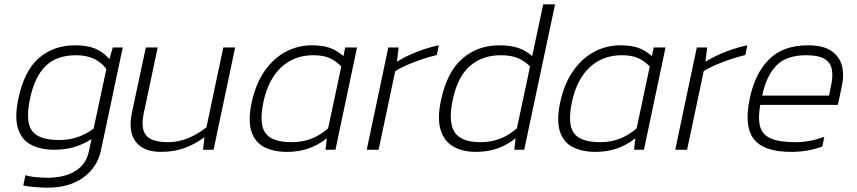

<svg xmlns="http://www.w3.org/2000/svg" viewBox="-20 -694 3972 890"><path d="M200 176Q175 176 140.5 173Q106 170 88 166L98 118Q119 125 150 127.5Q181 130 200 130Q277 130 328 99.5Q379 69 392 8L404 -49Q364 -24 323 -12Q282 0 231 0Q168 0 124 -23Q80 -46 63.5 -98Q47 -150 65 -236Q92 -366 160.5 -425Q229 -484 329 -484Q384 -484 421.5 -468.5Q459 -453 487 -420L503 -474H549L448 3Q431 82 366 129Q301 176 200 176ZM254 -45Q302 -45 341.5 -59Q381 -73 414 -98L473 -374Q426 -438 333 -438Q242 -438 191 -387.5Q140 -337 119 -236Q97 -130 128.5 -87.5Q160 -45 254 -45Z M726 10Q644 10 608.5 -38Q573 -86 592 -174L656 -474H711L647 -172Q631 -99 657 -67Q683 -35 759 -35Q809 -35 854.5 -54.5Q900 -74 937 -104L1015 -474H1070L970 0H921L928 -58Q886 -27 837 -8.5Q788 10 726 10Z M1310 10Q1248 10 1204.5 -12.5Q1161 -35 1145 -86Q1129 -137 1147 -221Q1166 -307 1207 -365.5Q1248 -424 1304.5 -454Q1361 -484 1425 -484Q1475 -484 1508 -472.5Q1541 -461 1572 -434L1580 -474H1635L1535 0H1489L1495 -53Q1454 -21 1409.5 -5.5Q1365 10 1310 10ZM1333 -35Q1380 -35 1421.5 -50.5Q1463 -66 1501 -99L1562 -386Q1539 -410 1509.5 -424Q1480 -438 1432 -438Q1344 -438 1284 -382.5Q1224 -327 1201 -221Q1180 -120 1210 -77.5Q1240 -35 1333 -35Z M1680 0 1780 -474H1828L1820 -408Q1862 -434 1913.5 -454Q1965 -474 2014 -484L2005 -439Q1975 -432 1938.5 -420Q1902 -408 1868.5 -393.5Q1835 -379 1812 -364L1735 0Z M2185 10Q2124 10 2081 -15Q2038 -40 2022 -93.5Q2006 -147 2025 -233Q2053 -362 2124 -423Q2195 -484 2295 -484Q2344 -484 2380 -472.5Q2416 -461 2447 -434L2498 -674H2553L2410 0H2364L2370 -53Q2329 -21 2284.5 -5.5Q2240 10 2185 10ZM2208 -35Q2255 -35 2296.5 -50.5Q2338 -66 2376 -99L2437 -386Q2414 -410 2382 -424Q2350 -438 2301 -438Q2217 -438 2159.5 -389Q2102 -340 2079 -233Q2057 -132 2086 -83.5Q2115 -35 2208 -35Z M2740 10Q2678 10 2634.5 -12.5Q2591 -35 2575 -86Q2559 -137 2577 -221Q2596 -307 2637 -365.5Q2678 -424 2734.5 -454Q2791 -484 2855 -484Q2905 -484 2938 -472.5Q2971 -461 3002 -434L3010 -474H3065L2965 0H2919L2925 -53Q2884 -21 2839.5 -5.5Q2795 10 2740 10ZM2763 -35Q2810 -35 2851.5 -50.5Q2893 -66 2931 -99L2992 -386Q2969 -410 2939.5 -424Q2910 -438 2862 -438Q2774 -438 2714 -382.5Q2654 -327 2631 -221Q2610 -120 2640 -77.5Q2670 -35 2763 -35Z M3110 0 3210 -474H3258L3250 -408Q3292 -434 3343.5 -454Q3395 -474 3444 -484L3435 -439Q3405 -432 3368.5 -420Q3332 -408 3298.5 -393.5Q3265 -379 3242 -364L3165 0Z M3647 10Q3519 10 3473.5 -50.5Q3428 -111 3456 -240Q3480 -354 3545 -419Q3610 -484 3726 -484Q3795 -484 3833 -458.5Q3871 -433 3882.5 -390Q3894 -347 3882 -294L3864 -208H3504Q3493 -146 3503.5 -107.5Q3514 -69 3553.5 -52Q3593 -35 3668 -35Q3734 -35 3801 -60L3792 -15Q3725 10 3647 10ZM3513 -251H3823L3832 -296Q3842 -340 3836 -372Q3830 -404 3802 -421Q3774 -438 3718 -438Q3624 -438 3578 -389.5Q3532 -341 3513 -251Z"/></svg>

Font: Kanit ExtraLight
Style: Italic
Weight: 275
Italic angle: -12°
Designer: Katatrad Team
Foundry: CadsonDemak
Version: Version 2.000; ttfautohint (v1.8.3)